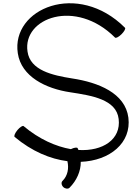

<svg xmlns="http://www.w3.org/2000/svg" viewBox="-20 -918 849 1165"><path d="M69 -87C174 1 286 47 389 60C399 103 391 148 360 179C350 188 352 205 364 217C376 228 393 230 402 221C445 178 471 120 470 64C647 57 778 -51 759 -204C740 -353 577 -418 418 -442C298 -461 163 -491 147 -605C116 -810 439 -929 678 -690C684 -685 701 -694 718 -711C734 -727 744 -745 738 -750C452 -1036 47 -866 88 -595C109 -453 258 -380 407 -358C537 -338 686 -315 700 -196C715 -73 605 1 456 -8C454 -12 453 -15 451 -19C448 -25 430 -23 410 -13C319 -29 218 -73 123 -153C118 -157 101 -147 86 -129C71 -111 63 -92 69 -87Z"/></svg>

Font: Nupuram Expanded Light
Style: Regular
Weight: 300
Width: 7
Designer: Santhosh Thottingal (santhosh.thottingal@gmail.com)
Foundry: SMC
Version: Version 1.000